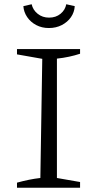

<svg xmlns="http://www.w3.org/2000/svg" viewBox="-20 -884 440 904"><path d="M60 0V-24Q89 -32 116 -37.5Q143 -43 170 -46L179 -607L60 -628V-653H357V-631Q333 -623 305 -617Q277 -611 248 -608V-46L357 -27V0ZM210 -752Q177 -752 150.5 -766Q124 -780 108 -803.5Q92 -827 90 -855L129 -864Q135 -837 157.5 -819Q180 -801 211 -801Q243 -801 265 -819Q287 -837 292 -864L332 -855Q330 -826 314 -803Q298 -780 271 -766Q244 -752 210 -752Z"/></svg>

Font: Piazzolla Thin Light
Style: Regular
Weight: 300
Version: Version 2.005